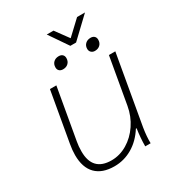

<svg xmlns="http://www.w3.org/2000/svg" viewBox="-181 -864 908 987"><g transform="rotate(-30 273.0 -370.5)"><path d="M62 -141Q62 -170 68 -204L120 -500H158L105 -198Q100 -172 100 -141Q100 -24 212 -24Q261 -24 305.5 -50.5Q350 -77 381 -123Q412 -169 422 -226L470 -500H508L436 -89Q428 -39 429 0H397Q397 -48 405 -103H401Q366 -48 316.5 -19Q267 10 210 10Q138 10 100 -28.5Q62 -67 62 -141ZM246 -751H286L343 -673L426 -751H473L356 -640H322ZM200 -582Q200 -601 212 -612.5Q224 -624 243 -624Q257 -624 265 -616.5Q273 -609 273 -596Q273 -577 261 -565.5Q249 -554 230 -554Q216 -554 208 -561.5Q200 -569 200 -582ZM389 -583Q389 -601 401 -612.5Q413 -624 432 -624Q446 -624 454 -616.5Q462 -609 462 -596Q462 -577 450 -565.5Q438 -554 419 -554Q406 -554 397.5 -562Q389 -570 389 -583Z"/></g></svg>

Font: Sarabun Thin
Style: Italic
Weight: 250
Italic angle: -10°
Designer: Suppakit Chalermlarp | Katatrad Co.,Ltd.
Foundry: Cadson Demak Co.,Ltd.
Version: Version 1.000; ttfautohint (v1.6)